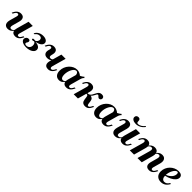

<svg xmlns="http://www.w3.org/2000/svg" viewBox="492 -2385 4143 4143"><g transform="rotate(45 2563.5 -314.0)"><path d="M189.5 11.3Q146.8 11.3 120.6 -8.9Q94.4 -29 87.1 -65.7Q79.8 -102.4 93.5 -152.4L137.9 -311.3Q147.6 -343.5 141.1 -361.3Q134.7 -379 112.9 -379Q95.2 -379 79.8 -366.1Q64.5 -353.2 50 -326.6L35.5 -298.4H5.6L24.2 -333.1Q40.3 -364.5 61.3 -385.5Q82.3 -406.5 108.1 -417.7Q133.9 -429 164.5 -429Q207.3 -429 231.9 -410.5Q256.5 -391.9 263.3 -358.5Q270.2 -325 257.3 -279L214.5 -123.4Q202.4 -81.5 210.9 -60.1Q219.4 -38.7 246.8 -38.7Q269.4 -38.7 288.3 -52.8Q307.3 -66.9 321.8 -95.2L331.5 -80.6Q305.6 -34.7 270.2 -11.7Q234.7 11.3 189.5 11.3ZM416.9 11.3Q375 11.3 349.6 -6.9Q324.2 -25 317.7 -58.9Q311.3 -92.7 324.2 -137.9L402.4 -417.7H530.6L443.5 -106.5Q433.9 -73.4 440.7 -56Q447.6 -38.7 469.4 -38.7Q487.1 -38.7 502.4 -51.6Q517.7 -64.5 531.5 -91.1L546 -118.5H575.8L557.3 -84.7Q541.1 -53.2 520.2 -31.9Q499.2 -10.5 473.8 0.4Q448.4 11.3 416.9 11.3Z M752.4 11.3Q704 11.3 667.3 -0.4Q630.6 -12.1 610.1 -33.9Q589.5 -55.6 589.5 -83.9Q589.5 -115.3 611.3 -137.5Q633.1 -159.7 664.5 -159.7Q685.5 -159.7 697.6 -149.2Q709.7 -138.7 709.7 -119.4Q709.7 -104 702.8 -92.3Q696 -80.6 689.1 -70.2Q682.3 -59.7 682.3 -47.6Q682.3 -33.1 696 -25.4Q709.7 -17.7 733.1 -17.7Q777.4 -18.5 804.4 -48Q831.5 -77.4 831.5 -123.4Q831.5 -154 819.4 -175.4Q807.3 -196.8 785.5 -204Q773.4 -198.4 763.3 -196Q753.2 -193.5 745.2 -193.5Q720.2 -193.5 720.2 -212.1Q720.2 -233.1 752.4 -233.1Q760.5 -233.1 769 -232.3Q777.4 -231.5 791.1 -229Q808.9 -235.5 822.2 -248.8Q835.5 -262.1 843.1 -279.8Q850.8 -297.6 850.8 -316.1Q850.8 -344.4 833.1 -360.1Q815.3 -375.8 783.9 -375.8Q753.2 -375.8 728.2 -360.9Q703.2 -346 683.9 -317.7H655.6Q680.6 -370.2 729 -398.8Q777.4 -427.4 842.7 -427.4Q903.2 -427.4 939.9 -402.8Q976.6 -378.2 976.6 -337.9Q976.6 -294.4 933.1 -262.1Q889.5 -229.8 814.5 -217.7Q882.3 -212.1 919.8 -185.9Q957.3 -159.7 957.3 -116.9Q957.3 -80.6 930.6 -51.2Q904 -21.8 857.7 -5.2Q811.3 11.3 752.4 11.3Z M1419.4 11.3Q1376.6 11.3 1351.6 -6.9Q1326.6 -25 1320.2 -58.9Q1313.7 -92.7 1325.8 -137.9L1404 -417.7H1533.1L1445.2 -106.5Q1436.3 -73.4 1443.1 -56Q1450 -38.7 1471 -38.7Q1488.7 -38.7 1504 -51.6Q1519.4 -64.5 1533.9 -91.1L1548.4 -118.5H1577.4L1559.7 -84.7Q1543.5 -53.2 1522.6 -31.9Q1501.6 -10.5 1476.2 0.4Q1450.8 11.3 1419.4 11.3ZM1240.3 -146.8Q1175.8 -146.8 1148.8 -185.5Q1121.8 -224.2 1139.5 -290.3L1146 -313.7Q1154.8 -345.2 1148 -362.1Q1141.1 -379 1120.2 -379Q1102.4 -379 1087.1 -366.1Q1071.8 -353.2 1057.3 -326.6L1042.7 -298.4H1012.9L1031.5 -333.1Q1047.6 -364.5 1068.5 -385.5Q1089.5 -406.5 1115.3 -417.7Q1141.1 -429 1171.8 -429Q1214.5 -429 1239.5 -411.3Q1264.5 -393.5 1271.4 -360.9Q1278.2 -328.2 1266.1 -284.7L1261.3 -265.3Q1251.6 -229 1259.7 -210.9Q1267.7 -192.7 1295.2 -192.7Q1312.9 -192.7 1328.6 -200.8Q1344.4 -208.9 1355.6 -224.2L1350 -189.5Q1329 -168.5 1301.2 -157.7Q1273.4 -146.8 1240.3 -146.8Z M1754 11.3Q1691.9 11.3 1656.5 -31Q1621 -73.4 1621 -146Q1621 -202.4 1641.5 -253.2Q1662.1 -304 1698 -343.5Q1733.9 -383.1 1779.8 -406Q1825.8 -429 1877.4 -429Q1918.5 -429 1955.2 -412.5Q1991.9 -396 2024.2 -363.7L1938.7 -312.9Q1937.9 -354 1922.6 -376.6Q1907.3 -399.2 1883.1 -399.2Q1857.3 -399.2 1833.9 -379Q1810.5 -358.9 1791.5 -324.2Q1772.6 -289.5 1761.7 -246.4Q1750.8 -203.2 1750.8 -157.3Q1750.8 -104 1767.7 -75.8Q1784.7 -47.6 1815.3 -47.6Q1834.7 -47.6 1852.4 -59.3Q1870.2 -71 1885.5 -95.2L1894.4 -88.7Q1870.2 -39.5 1835.1 -14.1Q1800 11.3 1754 11.3ZM1978.2 11.3Q1915.3 11.3 1890.3 -28.2Q1865.3 -67.7 1884.7 -137.9L1944.4 -351.6Q1991.9 -366.1 2028.2 -385.1Q2064.5 -404 2096 -431.5L2112.1 -408.9Q2100 -398.4 2091.9 -387.9Q2083.9 -377.4 2078.2 -364.1Q2072.6 -350.8 2066.1 -329.8L2004 -106.5Q1995.2 -74.2 2002 -56.5Q2008.9 -38.7 2030.6 -38.7Q2042.7 -38.7 2053.6 -44.8Q2064.5 -50.8 2074.2 -62.5Q2083.9 -74.2 2092.7 -91.1L2107.3 -118.5H2136.3L2117.7 -83.1Q2101.6 -52.4 2081 -31.5Q2060.5 -10.5 2035.1 0.4Q2009.7 11.3 1978.2 11.3Z M2550.8 11.3Q2502.4 11.3 2476.2 -12.9Q2450 -37.1 2442.7 -88.7L2433.9 -154.8Q2431.5 -173.4 2426.2 -183.5Q2421 -193.5 2412.1 -198Q2403.2 -202.4 2390.3 -202.4H2363.7L2368.5 -225.8H2394.4Q2427.4 -225.8 2448.4 -240.7Q2469.4 -255.6 2483.5 -278.6Q2497.6 -301.6 2509.7 -327.4Q2521.8 -353.2 2536.3 -376.2Q2550.8 -399.2 2573 -414.1Q2595.2 -429 2629.8 -429Q2663.7 -429 2682.7 -414.1Q2701.6 -399.2 2701.6 -372.6Q2701.6 -350 2687.5 -334.7Q2673.4 -319.4 2651.6 -319.4Q2637.1 -319.4 2627 -326.2Q2616.9 -333.1 2609.3 -341.9Q2601.6 -350.8 2593.5 -357.3Q2585.5 -363.7 2575.8 -363.7Q2562.9 -363.7 2553.6 -350Q2544.4 -336.3 2534.7 -315.3Q2525 -294.4 2509.7 -271.8Q2494.4 -249.2 2469.4 -232.3L2464.5 -240.3Q2510.5 -233.1 2531.9 -212.1Q2553.2 -191.1 2559.7 -145.2L2566.9 -89.5Q2571 -63.7 2579 -51.2Q2587.1 -38.7 2601.6 -38.7Q2616.9 -38.7 2630.2 -51.2Q2643.5 -63.7 2658.1 -91.1L2672.6 -118.5H2701.6L2678.2 -74.2Q2663.7 -46.8 2646 -27.4Q2628.2 -8.1 2604.8 1.6Q2581.5 11.3 2550.8 11.3ZM2196.8 0 2284.7 -311.3Q2293.5 -344.4 2286.7 -361.7Q2279.8 -379 2258.9 -379Q2241.1 -379 2225.8 -366.1Q2210.5 -353.2 2196 -326.6L2181.5 -298.4H2152.4L2170.2 -333.1Q2187.1 -364.5 2207.7 -385.5Q2228.2 -406.5 2254 -417.7Q2279.8 -429 2310.5 -429Q2373.4 -429 2398.4 -389.1Q2423.4 -349.2 2404 -279L2325.8 0Z M2887.1 11.3Q2825 11.3 2789.5 -31Q2754 -73.4 2754 -146Q2754 -202.4 2774.6 -253.2Q2795.2 -304 2831 -343.5Q2866.9 -383.1 2912.9 -406Q2958.9 -429 3010.5 -429Q3051.6 -429 3088.3 -412.5Q3125 -396 3157.3 -363.7L3071.8 -312.9Q3071 -354 3055.6 -376.6Q3040.3 -399.2 3016.1 -399.2Q2990.3 -399.2 2966.9 -379Q2943.5 -358.9 2924.6 -324.2Q2905.6 -289.5 2894.8 -246.4Q2883.9 -203.2 2883.9 -157.3Q2883.9 -104 2900.8 -75.8Q2917.7 -47.6 2948.4 -47.6Q2967.7 -47.6 2985.5 -59.3Q3003.2 -71 3018.5 -95.2L3027.4 -88.7Q3003.2 -39.5 2968.1 -14.1Q2933.1 11.3 2887.1 11.3ZM3111.3 11.3Q3048.4 11.3 3023.4 -28.2Q2998.4 -67.7 3017.7 -137.9L3077.4 -351.6Q3125 -366.1 3161.3 -385.1Q3197.6 -404 3229 -431.5L3245.2 -408.9Q3233.1 -398.4 3225 -387.9Q3216.9 -377.4 3211.3 -364.1Q3205.6 -350.8 3199.2 -329.8L3137.1 -106.5Q3128.2 -74.2 3135.1 -56.5Q3141.9 -38.7 3163.7 -38.7Q3175.8 -38.7 3186.7 -44.8Q3197.6 -50.8 3207.3 -62.5Q3216.9 -74.2 3225.8 -91.1L3240.3 -118.5H3269.4L3250.8 -83.1Q3234.7 -52.4 3214.1 -31.5Q3193.5 -10.5 3168.1 0.4Q3142.7 11.3 3111.3 11.3Z M3466.1 11.3Q3423.4 11.3 3397.2 -8.9Q3371 -29 3363.7 -65.7Q3356.5 -102.4 3370.2 -152.4L3414.5 -311.3Q3424.2 -343.5 3417.7 -361.3Q3411.3 -379 3389.5 -379Q3371.8 -379 3356.5 -366.1Q3341.1 -353.2 3326.6 -326.6L3312.1 -298.4H3282.3L3300.8 -333.1Q3316.9 -364.5 3337.9 -385.5Q3358.9 -406.5 3384.7 -417.7Q3410.5 -429 3441.1 -429Q3483.9 -429 3508.5 -410.5Q3533.1 -391.9 3539.9 -358.5Q3546.8 -325 3533.9 -279L3491.1 -123.4Q3479 -81.5 3487.5 -60.1Q3496 -38.7 3523.4 -38.7Q3546 -38.7 3564.9 -52.8Q3583.9 -66.9 3598.4 -95.2L3608.1 -80.6Q3582.3 -34.7 3546.8 -11.7Q3511.3 11.3 3466.1 11.3ZM3693.5 11.3Q3651.6 11.3 3626.2 -6.9Q3600.8 -25 3594.4 -58.9Q3587.9 -92.7 3600.8 -137.9L3679 -417.7H3807.3L3720.2 -106.5Q3710.5 -73.4 3717.3 -56Q3724.2 -38.7 3746 -38.7Q3763.7 -38.7 3779 -51.6Q3794.4 -64.5 3808.1 -91.1L3822.6 -118.5H3852.4L3833.9 -84.7Q3817.7 -53.2 3796.8 -31.9Q3775.8 -10.5 3750.4 0.4Q3725 11.3 3693.5 11.3ZM3596 -493.5Q3538.7 -493.5 3504 -516.5Q3469.4 -539.5 3469.4 -577.4Q3469.4 -605.6 3488.3 -623Q3507.3 -640.3 3537.9 -640.3Q3566.1 -640.3 3580.2 -624.6Q3594.4 -608.9 3594.4 -575.8Q3595.2 -546.8 3603.2 -536.3Q3611.3 -525.8 3633.9 -525.8Q3670.2 -525.8 3710.1 -550Q3750 -574.2 3781.5 -616.1L3797.6 -601.6Q3758.1 -547.6 3706.9 -520.6Q3655.6 -493.5 3596 -493.5Z M4500.8 11.3Q4458.9 11.3 4433.9 -6.9Q4408.9 -25 4402.4 -58.9Q4396 -92.7 4408.1 -137.9L4451.6 -294.4Q4462.9 -336.3 4454.8 -357.7Q4446.8 -379 4420.2 -379Q4397.6 -379 4378.2 -364.9Q4358.9 -350.8 4343.5 -322.6L4334.7 -337.1Q4360.5 -383.1 4396 -406Q4431.5 -429 4475.8 -429Q4519.4 -429 4545.2 -408.9Q4571 -388.7 4578.2 -352Q4585.5 -315.3 4571.8 -264.5L4527.4 -106.5Q4518.5 -73.4 4525 -56Q4531.5 -38.7 4553.2 -38.7Q4571 -38.7 4586.3 -51.6Q4601.6 -64.5 4616.1 -91.1L4630.6 -118.5H4659.7L4641.9 -84.7Q4625 -53.2 4604.4 -31.9Q4583.9 -10.5 4558.5 0.4Q4533.1 11.3 4500.8 11.3ZM3908.9 0 3996.8 -311.3Q4005.6 -343.5 3999.2 -361.3Q3992.7 -379 3971 -379Q3954 -379 3938.3 -366.1Q3922.6 -353.2 3908.1 -326.6L3893.5 -298.4H3864.5L3882.3 -333.1Q3899.2 -364.5 3919.8 -385.5Q3940.3 -406.5 3966.1 -417.7Q3991.9 -429 4022.6 -429Q4065.3 -429 4090.3 -410.5Q4115.3 -391.9 4122.2 -358.5Q4129 -325 4116.1 -279L4037.9 0ZM4143.5 0 4225.8 -294.4Q4237.9 -336.3 4229.4 -357.7Q4221 -379 4194.4 -379Q4171.8 -379 4152.4 -364.9Q4133.1 -350.8 4117.7 -322.6L4108.1 -337.1Q4134.7 -383.1 4170.2 -406Q4205.6 -429 4250 -429Q4293.5 -429 4319.8 -408.9Q4346 -388.7 4353.2 -352Q4360.5 -315.3 4346 -264.5L4272.6 0Z M4863.7 11.3Q4787.9 11.3 4744.8 -32.3Q4701.6 -75.8 4701.6 -152.4Q4701.6 -208.1 4723.4 -258.1Q4745.2 -308.1 4783.1 -346.4Q4821 -384.7 4870.2 -406.9Q4919.4 -429 4974.2 -429Q5029 -429 5058.5 -406.9Q5087.9 -384.7 5087.9 -344.4Q5087.9 -301.6 5055.2 -263.3Q5022.6 -225 4963.7 -195.2Q4904.8 -165.3 4825 -148.4L4825.8 -172.6Q4878.2 -192.7 4914.9 -221.8Q4951.6 -250.8 4971 -285.1Q4990.3 -319.4 4990.3 -354.8Q4990.3 -378.2 4982.7 -389.5Q4975 -400.8 4961.3 -400.8Q4938.7 -400.8 4915.7 -379.4Q4892.7 -358.1 4873.8 -323.4Q4854.8 -288.7 4843.5 -247.2Q4832.3 -205.6 4832.3 -164.5Q4832.3 -105.6 4853.6 -75Q4875 -44.4 4916.1 -44.4Q4949.2 -44.4 4975.4 -62.1Q5001.6 -79.8 5022.6 -116.1H5051.6Q5019.4 -52.4 4973 -20.6Q4926.6 11.3 4863.7 11.3Z"/></g></svg>

Font: Playfair 5pt SemiExpanded Light ExtraBold
Style: Italic
Weight: 800
Italic angle: -15.6°
Version: Version 2.001;gftools[0.9.30]